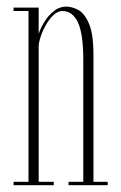

<svg xmlns="http://www.w3.org/2000/svg" viewBox="-20 -546 358 566"><path d="M20 0V-10H64V-513.5H20V-523.5H94V-446.5Q100 -464 111.5 -482.5Q123 -501 139.2 -513.8Q155.5 -526.5 175.5 -526.5Q192 -526.5 210.5 -516.8Q229 -507 242.2 -476.5Q255.5 -446 255.5 -383.5V-10H297.5V0H182V-10H225.5V-370Q225.5 -446 209.8 -479.8Q194 -513.5 164 -513.5Q150 -513.5 137.2 -501.2Q124.5 -489 114.8 -471.5Q105 -454 99.5 -436.8Q94 -419.5 94 -409V-10H138.5V0Z"/></svg>

Font: Imbue 100pt Thin
Style: Regular
Weight: 100
Designer: Tyler Finck
Foundry: Etcetera Type Company
Version: Version 1.102; ttfautohint (v1.8.3)